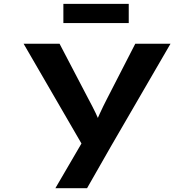

<svg xmlns="http://www.w3.org/2000/svg" viewBox="-20 -761 1022 1011"><path d="M271.6 230 437.1 -53.6 426.2 24.4 104.3 -530.7H293.6L445.1 -240.9Q465.5 -203.3 483.9 -165.3Q502.3 -127.3 515.4 -88.9H473.2Q486.6 -121.7 505.2 -162.3Q523.8 -203 543.5 -240.9L692.3 -530.7H877.8L566.3 6L438.4 230ZM313.7 -639.7V-740.5H657.9V-639.7Z"/></svg>

Font: Lexend Zetta
Style: Regular
Weight: 400
Designer: Bonnie Shaver-Troup, Thomas Jockin
Foundry: Lexend
Version: Version 1.007